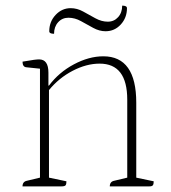

<svg xmlns="http://www.w3.org/2000/svg" viewBox="-20 -662 606 682"><path d="M60 0Q60 -17 76 -20L122 -31V-418L74 -423Q60 -424 60 -443Q89 -448 100.5 -449.5Q112 -451 119 -451Q152 -451 152 -404V-358H154Q189 -405 242.5 -433.5Q296 -462 347 -462Q464 -462 464 -297V-31L526 -18Q526 -8 523 -4Q520 0 511 0H370Q370 -17 386 -20L432 -31V-308Q432 -436 334 -436Q287 -436 238 -410.5Q189 -385 154 -342V-31L216 -18Q216 -8 213 -4Q210 0 199 0ZM223 -599Q201 -599 186.5 -583Q172 -567 172 -542Q155 -542 155 -551Q155 -585 177.5 -609Q200 -633 231 -633Q254 -633 275.5 -621Q297 -609 319 -597Q341 -585 363 -585Q385 -585 399.5 -601Q414 -617 414 -642Q431 -642 431 -633Q431 -599 409 -575Q387 -551 355 -551Q333 -551 311 -563Q289 -575 267.5 -587Q246 -599 223 -599Z"/></svg>

Font: Petrona Thin
Style: Regular
Weight: 100
Designer: Ringo R. Seeber
Foundry: Ringo R. Seeber
Version: Version 2.001; ttfautohint (v1.8.3)